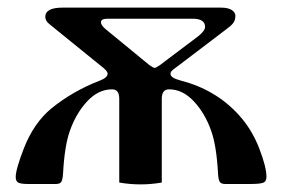

<svg xmlns="http://www.w3.org/2000/svg" viewBox="-20 -482 745 507"><path d="M21.5 -14.6Q21.5 -34.7 43 -90.3Q69.3 -157.2 115.2 -195.3Q171.4 -241.2 243.2 -269Q264.2 -276.9 264.2 -287.6Q264.2 -293.5 252.4 -303.2L110.8 -418Q99.6 -426.8 99.6 -437.5Q99.6 -461.9 145.5 -461.9H562.5Q583 -461.9 592.3 -455.3Q601.6 -448.7 601.6 -440.4Q601.6 -428.2 595.2 -420.4Q588.9 -412.6 575.7 -403.3L449.7 -307.6Q435.5 -297.4 432.9 -294.2Q430.2 -291 430.2 -287.1Q430.2 -276.4 456.5 -269.5Q549.8 -245.6 610.8 -178.2Q645 -140.6 664.3 -90.8Q683.6 -41 683.6 -15.1Q683.6 -2.9 675 0.5Q666.5 3.9 638.2 3.9H575.2Q563.5 3.9 560.1 -2.2Q556.6 -8.3 555.7 -23.9Q551.8 -97.2 537.6 -136.7Q521.5 -182.6 491.9 -214.4Q462.4 -246.1 426.3 -246.1Q407.2 -246.1 407.2 -221.2V0Q379.4 4.9 351.1 4.9Q322.8 4.9 294.9 0V-221.2Q294.9 -246.1 275.9 -246.1Q239.7 -246.1 210.2 -214.4Q180.7 -182.6 164.6 -136.7Q150.4 -97.2 146.5 -23.9Q145.5 -8.3 142.1 -2.2Q138.7 3.9 127 3.9H55.7Q35.2 3.9 28.3 0.2Q21.5 -3.4 21.5 -14.6ZM246.6 -423.3Q246.6 -415 259.8 -404.3L374.5 -310.1Q385.7 -302.7 387.7 -302.7Q392.1 -302.7 402.3 -310.1L503.9 -386.7Q521.5 -400.9 521.5 -411.1Q521.5 -432.6 488.3 -432.6H264.6Q246.6 -432.6 246.6 -423.3Z"/></svg>

Font: Monomachus
Style: Medium
Weight: 500
Designer: Alexey Kryukov
Version: Version 1.0